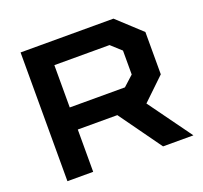

<svg xmlns="http://www.w3.org/2000/svg" viewBox="-121 -840 1038 981"><g transform="rotate(-20 397.5 -350.0)"><path d="M440 -230H225V0H85V-700H590L720 -580V-350L600 -235L770 0H605ZM580 -530 525 -580H225V-350H525L580 -400Z"/></g></svg>

Font: Squares Bold
Style: Regular
Weight: 400
Designer: Typetype
Foundry: Typetype
Version: Version 001.000